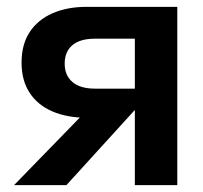

<svg xmlns="http://www.w3.org/2000/svg" viewBox="-20 -541 594 561"><path d="M374 0V-226H312L300 -197H233Q176 -197 133 -215.5Q90 -234 66.5 -270Q43 -306 43 -358Q43 -411 66.5 -447Q90 -483 133 -502Q176 -521 233 -521H498V0ZM21 0 273 -259 407 -256 174 0ZM258 -282H374V-428H258Q214 -428 191.5 -409Q169 -390 169 -355Q169 -321 191.5 -301.5Q214 -282 258 -282Z"/></svg>

Font: TikTok Sans 24pt SemiBold
Style: Regular
Weight: 600
Version: Version 4.000